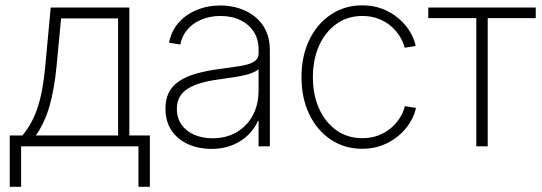

<svg xmlns="http://www.w3.org/2000/svg" viewBox="-20 -558 2067 732"><path d="M17.1 154.3V-41.5H65.4Q84 -64 98.1 -89.4Q112.3 -114.7 122.8 -146.2Q133.3 -177.7 140.6 -216.3Q147.9 -254.9 152.3 -302.7L173.3 -529.3H473.1V-41.5H551.3V154.3H507.8V0H60.5V154.3ZM116.7 -41.5H430.2V-487.8H212.9L195.3 -302.7Q187 -217.3 168.9 -154.1Q150.9 -90.8 116.7 -41.5Z M785.6 9.8Q738.8 9.8 698.7 -7.6Q658.7 -24.9 634.8 -59.3Q610.8 -93.8 610.8 -144.5Q610.8 -179.7 623.8 -205.1Q636.7 -230.5 662.6 -248.3Q688.5 -266.1 727.8 -277.3Q767.1 -288.6 820.3 -295.4Q865.2 -301.3 897.7 -306.6Q930.2 -312 948 -322.8Q965.8 -333.5 965.8 -354.5V-370.1Q965.8 -408.2 947.8 -436.5Q929.7 -464.8 897 -481Q864.3 -497.1 820.8 -497.1Q779.8 -497.1 746.8 -482.9Q713.9 -468.8 693.4 -444.1Q672.9 -419.4 667.5 -388.2L624.5 -395Q632.3 -438 659.7 -470Q687 -502 729 -519.5Q771 -537.1 820.3 -537.1Q859.9 -537.1 894 -525.6Q928.2 -514.2 954.1 -492.7Q980 -471.2 994.4 -439.9Q1008.8 -408.7 1008.8 -369.1V0H965.8V-96.7H963.4Q950.2 -66.9 925.3 -42.7Q900.4 -18.6 865.2 -4.4Q830.1 9.8 785.6 9.8ZM790 -30.8Q841.8 -30.8 881.3 -53.5Q920.9 -76.2 943.4 -117.4Q965.8 -158.7 965.8 -213.9V-293.9Q957 -286.6 942.9 -280.8Q928.7 -274.9 909.9 -270.8Q891.1 -266.6 868.7 -263.2Q846.2 -259.8 821.8 -256.3Q763.7 -249 726.8 -235.1Q689.9 -221.2 672.1 -198.7Q654.3 -176.3 654.3 -143.1Q654.3 -107.4 672.4 -82.3Q690.4 -57.1 721.2 -43.9Q752 -30.8 790 -30.8Z M1361.3 9.3Q1293.5 9.3 1241 -25.9Q1188.5 -61 1158.9 -122.8Q1129.4 -184.6 1129.4 -263.7Q1129.4 -343.8 1158.9 -405.3Q1188.5 -466.8 1241 -502.2Q1293.5 -537.6 1361.3 -537.6Q1403.3 -537.6 1438 -524.2Q1472.7 -510.7 1499 -488.3Q1525.4 -465.8 1542.2 -438.5Q1559.1 -411.1 1564.9 -382.8L1522.9 -376Q1517.6 -397.5 1504.6 -418.7Q1491.7 -439.9 1471.2 -457.8Q1450.7 -475.6 1423.1 -486.3Q1395.5 -497.1 1361.3 -497.1Q1305.2 -497.1 1262.7 -466.8Q1220.2 -436.5 1196.5 -384Q1172.9 -331.5 1172.9 -263.7Q1172.9 -196.3 1196.5 -143.8Q1220.2 -91.3 1262.7 -61.3Q1305.2 -31.2 1361.3 -31.2Q1395.5 -31.2 1423.1 -42Q1450.7 -52.7 1471.4 -70.6Q1492.2 -88.4 1505.4 -110.1Q1518.6 -131.8 1523.4 -153.3L1565.9 -146.5Q1560.1 -118.2 1543.2 -90.8Q1526.4 -63.5 1499.8 -40.8Q1473.1 -18.1 1438.2 -4.4Q1403.3 9.3 1361.3 9.3Z M1795.9 0V-488.8H1612.8V-529.3H2022.5V-488.8H1839.4V0Z"/></svg>

Font: Inter 24pt ExtraLight
Style: Regular
Weight: 250
Designer: Rasmus Andersson
Foundry: rsms
Version: Version 4.001;git-66647c0bb